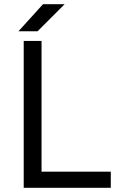

<svg xmlns="http://www.w3.org/2000/svg" viewBox="-20 -895 560 915"><path d="M93 0V-700H178V-77H508V0ZM68 -746 185 -875H288L159 -746Z"/></svg>

Font: Figtree Light
Style: Regular
Weight: 400
Version: Version 2.002